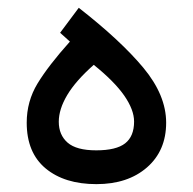

<svg xmlns="http://www.w3.org/2000/svg" viewBox="-20 -470 490 488"><path d="M180.2 -450.2Q286.6 -367.2 344.5 -297.6Q402.3 -228 402.3 -158.2Q402.3 -86.9 353.5 -44.4Q304.7 -2 225.1 -2Q144 -2 95.9 -42Q47.9 -82 47.9 -158.2Q47.9 -212.4 75.4 -257.8Q103 -303.2 157.7 -364.3L132.8 -386.7ZM218.3 -305.2Q172.4 -264.6 150.9 -228.5Q129.4 -192.4 129.4 -160.6Q129.4 -127 151.9 -107.4Q174.3 -87.9 224.6 -87.9Q275.4 -87.9 298.1 -105.7Q320.8 -123.5 320.8 -161.1Q320.8 -190.9 295.7 -227.1Q270.5 -263.2 218.3 -305.2Z"/></svg>

Font: Vazir UI
Style: Regular-UI
Weight: 400
Designer: Saber Rastikerdar
Foundry: Saber Rastikerdar
Version: Version 30.1.0